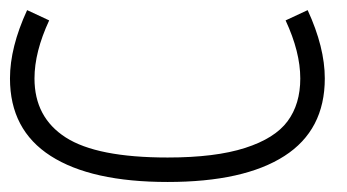

<svg xmlns="http://www.w3.org/2000/svg" viewBox="-142 -363 692 383"><path d="M-87.9 -342.8 -43.9 -322.3Q-73.2 -259.3 -73.2 -206.5Q-73.2 -128.9 -11 -88.9Q51.3 -48.8 192.4 -48.8Q287.6 -48.8 346.9 -67.9Q406.2 -86.9 431.6 -121.1Q457 -155.3 457 -206.5Q457 -259.3 427.7 -322.3L471.7 -342.8Q505.9 -268.6 505.9 -206.5Q505.9 -103.5 425.3 -51.8Q344.7 0 192.4 0Q40 0 -41 -52Q-122.1 -104 -122.1 -206.5Q-122.1 -268.6 -87.9 -342.8Z"/></svg>

Font: AzarMehrMonospaced
Style: SerifRegular
Weight: 1
Designer: Amin Abedi
Version: Version 1.00